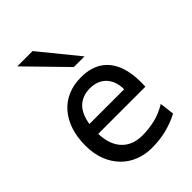

<svg xmlns="http://www.w3.org/2000/svg" viewBox="-230 -882 996 996"><g transform="rotate(-45 267.5 -384.5)"><path d="M136.7 -236.8Q138.2 -193.8 150.1 -162.1Q162.1 -130.4 182.9 -109.6Q203.6 -88.9 231.7 -78.6Q259.8 -68.4 293 -68.4Q340.3 -68.4 385.7 -79.1Q431.2 -89.8 476.1 -117.2L485.8 -36.6Q460 -23.4 435.1 -14.2Q410.2 -4.9 385.3 1Q360.4 6.8 334.7 9.5Q309.1 12.2 280.8 12.2Q233.9 12.2 191.4 -4.2Q148.9 -20.5 116.7 -52.5Q84.5 -84.5 65.4 -131.8Q46.4 -179.2 46.4 -241.7Q46.4 -302.2 62.7 -351.3Q79.1 -400.4 109.4 -435.3Q139.6 -470.2 183.1 -489Q226.6 -507.8 280.8 -507.8Q320.8 -507.8 351.6 -498.3Q382.3 -488.8 404.8 -471.9Q427.2 -455.1 442.4 -432.6Q457.5 -410.2 466.6 -384.3Q475.6 -358.4 479.5 -330.3Q483.4 -302.2 483.4 -274.9V-255.9Q483.4 -243.7 482.9 -236.8ZM273.4 -434.6Q219.7 -434.6 185.5 -403.1Q151.4 -371.6 140.6 -305.2H395.5Q395.5 -336.4 386.5 -360.6Q377.4 -384.8 361.1 -401.4Q344.7 -418 322.3 -426.3Q299.8 -434.6 273.4 -434.6ZM199.7 -781.2 370.6 -571.3H292.5L87.4 -781.2Z"/></g></svg>

Font: Andika Compact
Style: Regular
Weight: 400
Designer: Victor Gaultney, Annie Olsen, Julie Remington, Don Collingsworth, Eric Hays, Becca Hirsbrunner
Foundry: SIL International
Version: Version 5.000 ; LnSpcTght